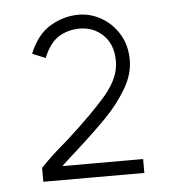

<svg xmlns="http://www.w3.org/2000/svg" viewBox="-39 -904 448 496"><g transform="rotate(-5 184.5 -656.0)"><path d="M124 -546Q196 -611 232 -654Q268 -697 268 -739Q268 -782 243 -806.5Q218 -831 182 -831Q152 -831 128 -816.5Q104 -802 88 -763L54 -777Q74 -826 109 -846.5Q144 -867 182 -867Q213 -867 241 -851Q269 -835 286.5 -806Q304 -777 304 -739Q304 -702 282 -665Q260 -628 229 -596Q198 -564 146 -517Q114 -489 80 -455L54 -481Q70 -498 87.5 -514Q105 -530 124 -546ZM54 -481H316V-445H54Z"/></g></svg>

Font: SUIT Variable
Style: Regular
Weight: 400
Designer: Sunn Youn; Korean Glyphs from Source Han Sans (Sandoll Communications; Soo-young Jang, Joo-yeon Kang)
Foundry: Sunn
Version: Version 1.150;FEAKit 1.0